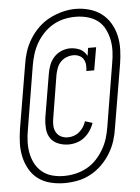

<svg xmlns="http://www.w3.org/2000/svg" viewBox="-53 -757 607 831"><g transform="rotate(-5 250.0 -341.5)"><path d="M226 -133Q203 -133 181.5 -141.5Q160 -150 148 -167.5Q136 -185 134 -208.5Q132 -232 135 -255L167 -445Q170 -464 177 -482.5Q184 -501 197.5 -516Q211 -531 230 -539Q249 -547 268 -547Q279 -547 290.5 -544.5Q302 -542 311.5 -537.5Q321 -533 328.5 -525Q336 -517 341 -508L346 -542H381L364 -443H330Q332 -456 331 -469.5Q330 -483 323.5 -494Q317 -505 305 -510.5Q293 -516 280 -516Q265 -516 250.5 -510.5Q236 -505 225 -494Q214 -483 208.5 -468.5Q203 -454 200 -440L169 -250Q166 -234 167 -218.5Q168 -203 175.5 -190Q183 -177 196.5 -170.5Q210 -164 226 -164Q239 -164 252 -168.5Q265 -173 275.5 -182Q286 -191 293.5 -202.5Q301 -214 305 -227L337 -217Q331 -199 320 -183Q309 -167 294.5 -155.5Q280 -144 262 -138.5Q244 -133 226 -133ZM193 32Q163 32 133 24.5Q103 17 80 0Q57 -17 42.5 -42.5Q28 -68 21.5 -97Q15 -126 16 -157Q17 -188 22 -219L68 -492Q72 -521 81 -549Q90 -577 106 -603Q122 -629 144 -650.5Q166 -672 193 -686Q220 -700 249 -707.5Q278 -715 306 -715Q337 -715 366.5 -706.5Q396 -698 419 -680.5Q442 -663 457 -637.5Q472 -612 478.5 -583Q485 -554 484 -523Q483 -492 478 -461L432 -188Q428 -159 419 -131Q410 -103 394 -77Q378 -51 356 -29.5Q334 -8 307 6.5Q280 21 251 26.5Q222 32 193 32ZM194 1Q219 1 244 -4.5Q269 -10 292.5 -22.5Q316 -35 334.5 -54.5Q353 -74 366.5 -97Q380 -120 387.5 -144Q395 -168 399 -193L444 -466Q449 -492 450 -518.5Q451 -545 446 -569.5Q441 -594 429.5 -616.5Q418 -639 398.5 -653.5Q379 -668 354 -674.5Q329 -681 303 -681Q278 -681 253.5 -675.5Q229 -670 206 -657Q183 -644 164.5 -624.5Q146 -605 133 -582.5Q120 -560 112.5 -535.5Q105 -511 101 -487L56 -214Q51 -188 50 -162Q49 -136 53.5 -111.5Q58 -87 69.5 -65Q81 -43 100 -27.5Q119 -12 143.5 -5.5Q168 1 194 1Z"/></g></svg>

Font: Iosevka Slab Extralight
Style: Italic
Weight: 200
Italic angle: -9°
Monospace: yes
Designer: Belleve Invis
Foundry: Belleve Invis
Version: Version 11.1.1; ttfautohint (v1.8.3)